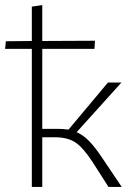

<svg xmlns="http://www.w3.org/2000/svg" viewBox="-39 -734 524 754"><path d="M439 0H387L323 -100Q287 -155 256.5 -175Q226 -195 176 -195H127V0H86V-542H-19L-16 -572L86 -573V-708L127 -714V-573L334 -574L332 -542H127V-228H188Q210 -228 230 -225L385 -410H438L262 -215Q287 -204 310 -181Q333 -158 361 -116Z"/></svg>

Font: Ysabeau Infant Light
Style: Regular
Weight: 300
Designer: Christian Thalmann (Catharsis Fonts)
Version: Version 0.003